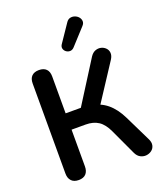

<svg xmlns="http://www.w3.org/2000/svg" viewBox="-169 -1063 1014 1183"><g transform="rotate(-20 337.5 -471.5)"><path d="M141 8Q110 8 93.5 -9.5Q77 -27 77 -58V-648Q77 -680 93.5 -696.5Q110 -713 141 -713Q172 -713 188.5 -696.5Q205 -680 205 -648V-406H319L294 -389L478 -680Q492 -701 510.5 -708Q529 -715 547 -711Q565 -707 578 -694Q591 -681 592.5 -662Q594 -643 580 -621L412 -364L362 -401Q427 -391 472 -354Q517 -317 549 -251L631 -83Q644 -58 639.5 -38Q635 -18 619.5 -6.5Q604 5 584.5 7Q565 9 546.5 -0.5Q528 -10 517 -33L438 -203Q414 -255 380.5 -277Q347 -299 297 -299H205V-58Q205 -27 189 -9.5Q173 8 141 8ZM390 -771Q378 -758 363.5 -757.5Q349 -757 337.5 -765.5Q326 -774 322.5 -787Q319 -800 328 -814L406 -929Q417 -946 432.5 -949.5Q448 -953 463 -947.5Q478 -942 487.5 -930.5Q497 -919 498 -904.5Q499 -890 486 -876Z"/></g></svg>

Font: Nunito ExtraLight
Style: Regular
Weight: 200
Designer: Vernon Adams
Foundry: Vernon Adams
Version: Version 3.602